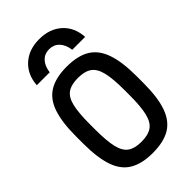

<svg xmlns="http://www.w3.org/2000/svg" viewBox="-290 -1075 1180 1180"><g transform="rotate(-45 300.0 -484.5)"><path d="M300 -979Q391 -979 448 -927.5Q505 -876 510 -789H398Q391 -839 365.5 -865.5Q340 -892 300 -892Q260 -892 234.5 -865.5Q209 -839 202 -789H90Q96 -876 153 -927.5Q210 -979 300 -979ZM300 10Q206 10 148 -24.5Q90 -59 64 -135Q38 -211 38 -335V-395Q38 -519 64 -595Q90 -671 148 -705.5Q206 -740 300 -740Q395 -740 452.5 -705.5Q510 -671 536.5 -595Q563 -519 563 -395V-335Q563 -211 536.5 -135Q510 -59 452.5 -24.5Q395 10 300 10ZM300 -88Q358 -88 390.5 -110.5Q423 -133 436.5 -188.5Q450 -244 450 -343V-388Q450 -487 436.5 -542Q423 -597 390.5 -619.5Q358 -642 300 -642Q242 -642 209.5 -619.5Q177 -597 164 -542Q151 -487 151 -388V-343Q151 -244 164 -188.5Q177 -133 209.5 -110.5Q242 -88 300 -88Z"/></g></svg>

Font: M PLUS Code Latin Expanded Medium
Style: Regular
Weight: 500
Width: 7
Designer: Coji Morishita
Foundry: UNDERFOREST DESIGN
Version: Version 1.002; ttfautohint (v1.8.3)